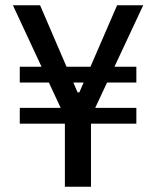

<svg xmlns="http://www.w3.org/2000/svg" viewBox="-20 -708 593 728"><path d="M226 0V-239H55V-299H210L29 -688H132L274 -358H281L424 -688H523L341 -299H497V-239H325V0ZM55 -395V-455H497V-395Z"/></svg>

Font: Saira SemiCondensed Medium
Style: Regular
Weight: 500
Width: 4
Designer: Hector Gatti with collaboration of the Omnibus-Type team
Foundry: Omnibus-Type
Version: Version 1.101